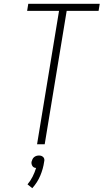

<svg xmlns="http://www.w3.org/2000/svg" viewBox="-20 -755 542 1005"><path d="M174 0 289 -698H122L128 -735H502L496 -698H329L214 0ZM149 230 124 210Q140 191 151 169Q162 147 169 124Q163 124 158 121.5Q153 119 150 114.5Q147 110 145.5 104Q144 98 145 92Q147 85 150 78.5Q153 72 158.5 67.5Q164 63 170.5 61Q177 59 184 59Q191 59 196.5 61Q202 63 206.5 67.5Q211 72 212 78.5Q213 85 211 92Q206 128 191 164Q176 200 149 230Z"/></svg>

Font: Iosevka Term Curly XLt Obl
Style: Regular
Weight: 200
Italic angle: -9°
Designer: Belleve Invis
Foundry: Belleve Invis
Version: Version 32.3.0